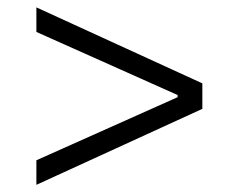

<svg xmlns="http://www.w3.org/2000/svg" viewBox="-20 -608 626 523"><path d="M79.1 -104.5V-171.4L463.9 -343.3V-349.1L79.1 -521V-587.9L531.2 -380.9V-311.5Z"/></svg>

Font: Caskaydia Cove Light
Style: Regular
Weight: 300
Monospace: yes
Designer: Aaron Bell
Foundry: Saja Typeworks
Version: Version 4.300; ttfautohint (v1.8.3)